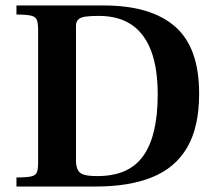

<svg xmlns="http://www.w3.org/2000/svg" viewBox="-20 -680 789 700"><path d="M40 0V-33Q78 -33 94.5 -37Q111 -41 115 -53Q119 -65 119 -89V-570Q119 -595 114.5 -607Q110 -619 93 -623Q76 -627 40 -627V-660H363Q532 -659 619 -582.5Q706 -506 706 -339Q706 -217 662.5 -142.5Q619 -68 535 -34Q451 0 330 0ZM335 -38Q392 -38 433.5 -56Q475 -74 501.5 -110.5Q528 -147 541.5 -203.5Q555 -260 555 -336Q555 -431 531 -494.5Q507 -558 459.5 -590Q412 -622 341 -622Q310 -622 292 -619.5Q274 -617 265.5 -609Q257 -601 257 -585V-96Q257 -73 264 -60Q271 -47 288 -42.5Q305 -38 335 -38Z"/></svg>

Font: Frank Ruhl Libre SemiBold
Style: Regular
Weight: 600
Designer: Yanek Iontef
Foundry: Fontef
Version: Version 6.003;gftools[0.9.30]